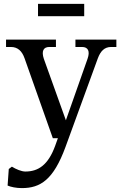

<svg xmlns="http://www.w3.org/2000/svg" viewBox="-20 -709 629 985"><path d="M106 -410 251 0H277L263 39C227 138 176 171 110 171C90 171 62 159 41 146L25 158L19 243C35 250 63 256 92 256C187 256 254 214 316 45L482 -410C496 -447 516 -468 550 -468H577V-506H367V-468H401C432 -468 443 -446 429 -407L318 -92L205 -407C192 -446 202 -468 233 -468H267V-506H11V-468H36C71 -468 93 -447 106 -410ZM175 -626H412V-689H175Z"/></svg>

Font: LT Superior Serif Medium
Style: Regular
Weight: 500
Designer: Daniel Lyons
Foundry: LyonsType
Version: Version 2.120;FEAKit 1.0